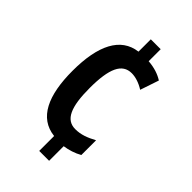

<svg xmlns="http://www.w3.org/2000/svg" viewBox="-222 -804 893 893"><g transform="rotate(45 224.5 -357.0)"><path d="M283 -645V-724H218V-643C114 -630 64 -531 64 -363C64 -202 110 -100 218 -88V10H283V-86C312 -90 344 -100 370 -115V-212C333 -192 302 -180 265 -180C203 -180 177 -238 177 -363C177 -491 204 -550 267 -550C290 -550 319 -542 349 -523L380 -615C355 -631 323 -642 283 -645Z"/></g></svg>

Font: Noto Sans Gujarati ExtraCondensed SemiBold
Style: Regular
Weight: 600
Width: 2
Designer: Jelle Bosma - Monotype Design Team, Universal Thirst
Foundry: Monotype Imaging Inc.
Version: Version 2.106